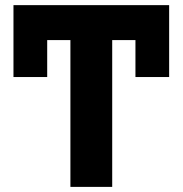

<svg xmlns="http://www.w3.org/2000/svg" viewBox="-20 -731 714 751"><path d="M32.7 -710.9H641.6V-429.7H509.8V-574.2H418.9V0H255.4V-574.2H164.6V-429.7H32.7Z"/></svg>

Font: Bert Sans Black
Style: Regular
Weight: 900
Designer: Christian Robertson, Adam Twardoch, & Cristiano Sobral
Foundry: Google
Version: Version 12.135;January 10, 2020;FontCreator 12.0.0.2547 64-b